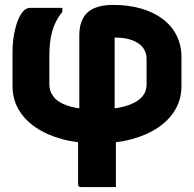

<svg xmlns="http://www.w3.org/2000/svg" viewBox="-20 -572 790 782"><path d="M440 -552Q504 -552 555.5 -537Q607 -522 643.5 -494Q680 -466 699.5 -427Q719 -388 719 -340V-221Q719 -169 694.5 -126.5Q670 -84 624.5 -53Q579 -22 516 -5Q453 12 375 12Q297 12 234 -5Q171 -22 125.5 -53Q80 -84 55.5 -126.5Q31 -169 31 -221V-359Q31 -395 36.5 -427.5Q42 -460 51.5 -485.5Q61 -511 74 -525.5Q87 -540 102 -540Q128 -540 149 -540Q170 -540 190.5 -540Q211 -540 234 -540V-524Q205 -488 193 -446Q181 -404 181 -342V-228Q181 -217 183.5 -207Q186 -197 191.5 -188Q197 -179 204 -171Q226 -149 268.5 -137.5Q311 -126 375 -126Q440 -126 485 -138Q530 -150 553.5 -172.5Q577 -195 577 -228V-333Q577 -358 562.5 -377.5Q548 -397 519 -408Q490 -419 447 -419Q447 -356 447 -297Q447 -238 447 -181.5Q447 -125 447 -69L452 -42Q452 -14 452 14Q452 42 452 71Q452 100 452 129.5Q452 159 452 190Q415 190 380.5 190Q346 190 309 190Q304 190 301 187Q298 184 298 179Q298 123 298 68Q298 13 298 -42L303 -67Q303 -127 303 -186.5Q303 -246 303 -307Q303 -368 303 -429Q303 -470 318 -497.5Q333 -525 363.5 -538.5Q394 -552 440 -552Z"/></svg>

Font: Recursive ExtraBold
Style: Regular
Weight: 800
Version: Version 1.085